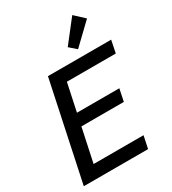

<svg xmlns="http://www.w3.org/2000/svg" viewBox="-225 -1074 1069 1192"><g transform="rotate(-30 309.5 -478.0)"><path d="M17.1 0 166 -703.1H619.1L601.1 -614.3H250.5L208.5 -416.5H512.2L494.1 -329.1H189.9L138.7 -88.9H496.6L478 0ZM411.6 -754.4 362.3 -797.4 486.3 -956.1 555.2 -892.1Z"/></g></svg>

Font: Schibsted Grotesk Medium
Style: Italic
Weight: 500
Italic angle: -12°
Designer: Bakken & Baeck AS, Henrik Kongsvoll
Foundry: Schibsted ASA
Version: Version 1.100;gftools[0.9.25]